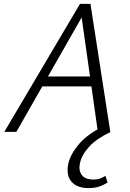

<svg xmlns="http://www.w3.org/2000/svg" viewBox="-20 -678 670 987"><path d="M483 0 395 -622H419L64 0H2L391 -658H445L547 0ZM163 -234 191 -285H467L482 -234ZM436 289Q376 289 347.5 256Q319 223 331 164Q341 117 384 65Q427 13 512 -29L548 1Q477 34 438.5 76Q400 118 391 161Q383 197 400 221Q417 245 462 245Q479 245 493.5 240Q508 235 522 226L533 260Q510 275 487 282Q464 289 436 289Z"/></svg>

Font: Ysabeau Office Light
Style: Italic
Weight: 300
Italic angle: -12°
Designer: Christian Thalmann (Catharsis Fonts)
Version: Version 2.001;gftools[0.9.30]; featfreeze: tnum,lnum,ss02